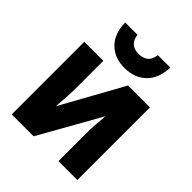

<svg xmlns="http://www.w3.org/2000/svg" viewBox="-217 -908 1034 1034"><g transform="rotate(45 300.0 -391.0)"><path d="M475 -782H380Q375 -744 354 -728.5Q333 -713 302 -713Q234 -713 225 -782H131Q133 -697 179.5 -651.5Q226 -606 301 -606Q378 -606 425 -652Q472 -698 475 -782ZM216 0 413 -350Q410 -312 407.5 -278.5Q405 -245 405 -208V0H549V-553H382L186 -199Q190 -250 192 -283.5Q194 -317 194 -356V-553H49V0Z"/></g></svg>

Font: Noto Sans Mono UI ExtraBold
Style: Regular
Weight: 800
Designer: Monotype Design team
Foundry: Monotype Imaging Inc.
Version: 1.000